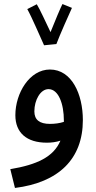

<svg xmlns="http://www.w3.org/2000/svg" viewBox="-20 -700 477 950"><path d="M198 -476 259 -482C274 -523 324 -635 336 -661L289 -680C281 -665 251 -594 230 -541C209 -585 176 -657 162 -679L115 -655C138 -614 180 -515 198 -476ZM54 230C270 203 390 87 390 -106C390 -234 335 -356 227 -356C126 -356 56 -239 56 -130C56 -44 111 6 212 6C235 6 258 3 279 -4C245 77 162 115 31 137ZM150 -149C150 -205 180 -259 220 -259C270 -259 296 -185 296 -104C296 -101 296 -99 296 -97C275 -90 250 -87 227 -87C176 -87 150 -107 150 -149Z"/></svg>

Font: Noto Sans Arabic UI SmCn Md
Style: Regular
Weight: 500
Width: 4
Designer: Monotype Design Team, Nadine Chahine and Nizar Qandah
Foundry: Monotype Imaging Inc.
Version: Version 2.010